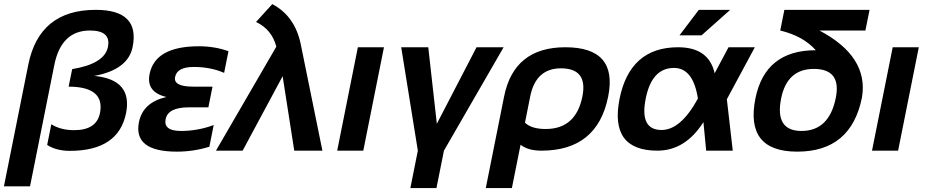

<svg xmlns="http://www.w3.org/2000/svg" viewBox="-63 -747 4616 952"><path d="M-43.5 176.8 77.1 -425.3Q131.3 -698.2 411.6 -698.2Q631.3 -698.2 594.7 -514.6Q572.3 -401.4 404.3 -370.6Q595.2 -352.5 562 -186Q524.4 1 283.2 1Q216.8 1 170.9 -28.3L191.4 -130.9Q237.8 -101.6 304.7 -101.6Q415.5 -101.6 432.6 -186Q458.5 -316.9 277.3 -317.4L294.9 -404.3Q455.6 -430.7 472.2 -514.6Q488.3 -595.7 382.8 -595.7Q240.2 -595.7 206.1 -423.8L85.9 176.8Z M1048.3 -385.7Q981 -415 897.9 -415Q814.9 -415 805.2 -365.2Q795.4 -317.4 895.5 -317.4H990.7L970.2 -214.8H873.5Q770 -214.8 758.3 -156.2Q746.6 -97.7 834.5 -97.7Q917.5 -97.7 996.6 -127L975.1 -19.5Q897 4.9 814 4.9Q596.7 4.9 626 -141.6Q645.5 -239.3 762.2 -266.1Q660.6 -290 678.7 -379.9Q706.1 -517.6 923.3 -517.6Q1001.5 -517.6 1069.8 -493.2Z M1307.1 -515.6Q1285.2 -600.6 1206.5 -638.2L1287.1 -726.6Q1399.4 -667.5 1428.2 -527.8L1535.6 0H1396L1338.4 -369.1L1140.1 0H1007.8Z M1840.8 -512.7 1738.3 0H1608.9L1711.4 -512.7Z M1926.3 -512.7H2060.5L2103 -133.3L2299.8 -512.7H2434.1L2138.2 0L2101.1 185.5H1971.7L2008.8 0Z M2540 -138.7Q2572.3 -107.4 2642.6 -107.4Q2792.5 -107.4 2824.7 -268.6Q2852.5 -408.2 2718.3 -408.2Q2593.8 -408.2 2565.9 -268.6ZM2740.2 -512.7Q3001.5 -512.7 2952.6 -268.6Q2898.9 0 2621.6 0Q2555.2 0 2518.1 -29.3L2475.1 185.5H2345.7L2436.5 -268.6Q2485.4 -512.7 2740.2 -512.7Z M3008.8 -256.3Q3060.1 -512.7 3299.3 -512.7Q3451.2 -512.7 3480.5 -383.8L3549.3 -512.7H3679.7L3541 -254.9L3570.3 0H3438.5L3424.8 -141.6Q3335 0 3196.8 0Q2958.5 0 3008.8 -256.3ZM3217.3 -102.5Q3312.5 -102.5 3397.5 -258.3Q3374 -410.2 3278.8 -410.2Q3168.9 -410.2 3138.7 -258.3Q3107.4 -102.5 3217.3 -102.5ZM3401.9 -698.2H3557.6L3415.5 -571.8H3306.2Z M3890.1 4.9Q3629.9 4.9 3682.6 -258.8Q3730.5 -498 3981.9 -498Q3920.4 -567.9 3805.7 -595.7L3826.2 -698.2H4248.5L4228 -595.7H4000Q4245.1 -466.3 4210.9 -263.7Q4157.2 4.9 3890.1 4.9ZM4081.1 -261.7Q4109.9 -405.3 3972.2 -405.3Q3839.4 -405.3 3810.1 -258.8Q3777.8 -97.7 3911.1 -97.7Q4048.3 -97.7 4081.1 -261.7Z M4492.7 -512.7 4390.1 0H4260.7L4363.3 -512.7Z"/></svg>

Font: Sansation
Style: Bold Italic
Weight: 700
Designer: Bernd Montag
Version: Version 1.301